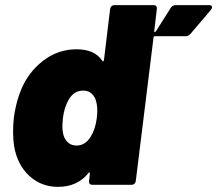

<svg xmlns="http://www.w3.org/2000/svg" viewBox="-20 -720 846 748"><path d="M806 -692Q806 -687 802 -682L722 -588Q714 -579 704 -579H584Q578 -579 578 -573L509 -15Q508 -8 503.5 -4Q499 0 493 0H340Q333 0 329.5 -4Q326 -8 327 -15L330 -43Q331 -47 328.5 -48Q326 -49 324 -45Q281 8 206 8Q141 8 94.5 -34.5Q48 -77 35 -150Q31 -175 31 -206Q31 -235 34 -262Q44 -334 71 -390Q102 -451 156.5 -489.5Q211 -528 279 -528Q348 -528 378 -484Q380 -480 382 -481Q384 -482 385 -486L409 -685Q410 -692 414.5 -696Q419 -700 425 -700H579Q585 -700 588.5 -696Q592 -692 591 -685L581 -600Q580 -595 582.5 -595Q585 -595 588 -599L645 -689Q652 -700 664 -700H795Q806 -700 806 -692ZM357 -259Q359 -279 359 -288Q359 -315 351 -336Q336 -367 304 -367Q269 -367 249 -334Q230 -303 225 -259Q223 -239 223 -231Q223 -203 230 -186Q245 -153 278 -153Q312 -153 333 -187Q351 -215 357 -259Z"/></svg>

Font: Barlow Black
Style: Italic
Weight: 900
Italic angle: -7°
Designer: Jeremy Tribby
Foundry: Tribby Type
Version: Version 1.408